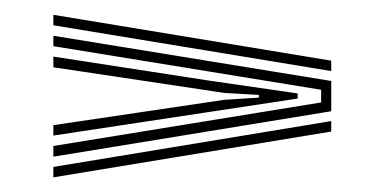

<svg xmlns="http://www.w3.org/2000/svg" viewBox="-20 -521 525 262"><path d="M52.8 -486.5V-500.8L432 -438.2V-424ZM52.8 -307.2V-321.8L418.2 -381.2V-398.5L52.8 -458V-472.2L432 -410.5V-369.2ZM52.8 -336V-350.2L286 -384.8L333.2 -387.8V-391.5L286 -394.2L52.8 -429.2V-443.8L264 -411.2L386.2 -393.5V-386.5L264 -368ZM52.8 -279V-293.2L432 -355.8V-341.5Z"/></svg>

Font: Big Shoulders Inline Text Thin
Style: Regular
Weight: 400
Version: Version 2.002